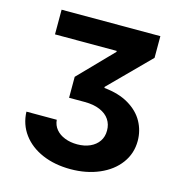

<svg xmlns="http://www.w3.org/2000/svg" viewBox="-106 -625 853 907"><g transform="rotate(15 320.0 -171.5)"><path d="M319.2 65Q354.2 65 381.6 52.8Q409 40.5 424.2 18.2Q439.4 -4.1 439.2 -34.1Q439.4 -64.3 423.8 -87.7Q408.3 -111 377.2 -124.3Q346.2 -137.6 301.8 -137.6H225.9V-240.1L386 -405V-409.7H84.1V-530.4H567.1V-424.3L375 -231.1V-225.6Q446.6 -218.9 495.5 -189.8Q544.5 -160.7 568.2 -117.5Q591.9 -74.3 591.9 -24.4Q591.9 37.2 556.4 85.1Q521 133 458.6 159.7Q396.3 186.5 318.6 186.5Q241.5 186.5 180.9 160.5Q120.4 134.5 85.4 87.2Q50.4 39.8 48.2 -22.2H196.6Q198.7 4.3 215.1 24.1Q231.5 43.8 258.7 54.4Q285.8 65 319.2 65Z"/></g></svg>

Font: Pretendard Variable
Style: Regular
Weight: 400
Designer: Base glyphs from Inter by Rasmus Andersson; Hangul glyphs from Noto Sans CJK(Source Han Sans) by Jang Soo-young and Kang
Foundry: Kil Hyung-jin
Version: Version 1.100;FEAKit 1.0